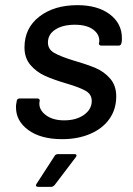

<svg xmlns="http://www.w3.org/2000/svg" viewBox="-20 -534 517 745"><path d="M42 -118Q42 -127 43 -131L45 -142Q45 -146 48 -149Q51 -152 56 -152H125Q130 -152 132.5 -149Q135 -146 134 -142L133 -137Q130 -109 157 -88Q184 -67 229 -67Q276 -67 306 -88.5Q336 -110 336 -142Q336 -168 312.5 -181.5Q289 -195 238 -210Q187 -225 154 -240Q121 -255 98 -282Q75 -309 75 -350Q75 -425 132.5 -469.5Q190 -514 280 -514Q359 -514 406 -478.5Q453 -443 453 -386Q453 -375 452 -370L451 -367Q451 -363 448 -360Q445 -357 441 -357H373Q368 -357 365.5 -360Q363 -363 364 -367L365 -370Q368 -399 342.5 -418.5Q317 -438 270 -438Q224 -438 195 -419.5Q166 -401 166 -369Q166 -343 190 -329Q214 -315 266 -299Q318 -284 351 -270Q384 -256 407.5 -229Q431 -202 431 -160Q431 -110 404.5 -72.5Q378 -35 330 -14.5Q282 6 221 6Q139 6 90.5 -29Q42 -64 42 -118ZM122 179 192 71Q196 64 205 64H270Q275 64 276.5 67.5Q278 71 274 76L192 184Q185 191 179 191H128Q122 191 120 187.5Q118 184 122 179Z"/></svg>

Font: Barlow Medium
Style: Italic
Weight: 500
Italic angle: -7°
Designer: Jeremy Tribby
Foundry: Tribby Type
Version: Version 1.408